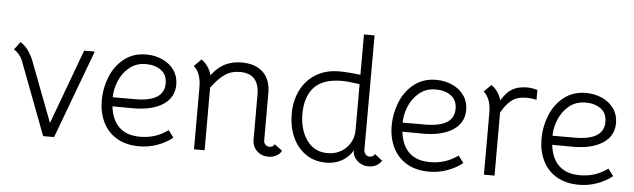

<svg xmlns="http://www.w3.org/2000/svg" viewBox="-47 -899 3565 1080"><g transform="rotate(5 1735.5 -358.5)"><path d="M15 -471 48 -516Q99 -485 127 -408L253 -77L409 -499H469L283 0H221L64 -415Q57 -432 43.5 -447.5Q30 -463 15 -471Z M532 -230Q532 -298 557.5 -362Q583 -426 634.5 -467Q686 -508 760 -508Q809 -508 851 -489Q893 -470 917.5 -435Q942 -400 942 -354Q942 -280 879 -239.5Q816 -199 705 -200L595 -201Q604 -124 646.5 -84Q689 -44 764 -44Q809 -44 847.5 -56.5Q886 -69 922 -95L952 -55Q914 -25 865.5 -7.5Q817 10 764 10Q689 10 637 -21Q585 -52 558.5 -106.5Q532 -161 532 -230ZM882 -355Q882 -405 847.5 -429.5Q813 -454 763 -454Q707 -454 668.5 -422Q630 -390 611 -343Q592 -296 592 -252H718Q882 -252 882 -355Z M1567 -35Q1559 -18 1539 -6.5Q1519 5 1494 5Q1454 5 1428 -20Q1402 -45 1402 -85V-336Q1402 -456 1294 -456Q1243 -456 1207 -430.5Q1171 -405 1133 -354V0H1073V-351Q1073 -430 1031 -467L1071 -507Q1089 -496 1105.5 -473Q1122 -450 1129 -423Q1163 -469 1204.5 -489.5Q1246 -510 1299 -510Q1372 -510 1415 -472.5Q1458 -435 1462 -362V-84Q1462 -70 1471.5 -60.5Q1481 -51 1494 -51Q1514 -51 1523 -68Z M1603 -246Q1603 -322 1633 -381.5Q1663 -441 1718.5 -474.5Q1774 -508 1849 -508Q1872 -508 1907 -505.5Q1942 -503 1969 -499V-727H2029L2028 -86Q2028 -66 2037.5 -55.5Q2047 -45 2061 -45Q2079 -45 2090 -62L2133 -28Q2118 -7 2099.5 1.5Q2081 10 2057 10Q2022 10 1995.5 -14Q1969 -38 1969 -72Q1945 -32 1906.5 -11Q1868 10 1820 10Q1752 10 1703 -24.5Q1654 -59 1628.5 -117.5Q1603 -176 1603 -246ZM1955 -124Q1969 -152 1969 -188V-446L1948 -449Q1901 -456 1870 -456Q1760 -456 1711.5 -401.5Q1663 -347 1663 -253Q1663 -163 1705.5 -103.5Q1748 -44 1823 -44Q1867 -44 1901.5 -65Q1936 -86 1955 -124Z M2169 -230Q2169 -298 2194.5 -362Q2220 -426 2271.5 -467Q2323 -508 2397 -508Q2446 -508 2488 -489Q2530 -470 2554.5 -435Q2579 -400 2579 -354Q2579 -280 2516 -239.5Q2453 -199 2342 -200L2232 -201Q2241 -124 2283.5 -84Q2326 -44 2401 -44Q2446 -44 2484.5 -56.5Q2523 -69 2559 -95L2589 -55Q2551 -25 2502.5 -7.5Q2454 10 2401 10Q2326 10 2274 -21Q2222 -52 2195.5 -106.5Q2169 -161 2169 -230ZM2519 -355Q2519 -405 2484.5 -429.5Q2450 -454 2400 -454Q2344 -454 2305.5 -422Q2267 -390 2248 -343Q2229 -296 2229 -252H2355Q2519 -252 2519 -355Z M2968 -501V-445Q2939 -452 2910 -452Q2859 -452 2827 -427Q2795 -402 2770 -356V0H2710V-350Q2710 -429 2668 -466L2708 -506Q2726 -495 2742 -473Q2758 -451 2765 -424Q2793 -470 2821 -487Q2856 -510 2908 -510Q2938 -510 2968 -501Z M3015 -230Q3015 -298 3040.5 -362Q3066 -426 3117.5 -467Q3169 -508 3243 -508Q3292 -508 3334 -489Q3376 -470 3400.5 -435Q3425 -400 3425 -354Q3425 -280 3362 -239.5Q3299 -199 3188 -200L3078 -201Q3087 -124 3129.5 -84Q3172 -44 3247 -44Q3292 -44 3330.5 -56.5Q3369 -69 3405 -95L3435 -55Q3397 -25 3348.5 -7.5Q3300 10 3247 10Q3172 10 3120 -21Q3068 -52 3041.5 -106.5Q3015 -161 3015 -230ZM3365 -355Q3365 -405 3330.5 -429.5Q3296 -454 3246 -454Q3190 -454 3151.5 -422Q3113 -390 3094 -343Q3075 -296 3075 -252H3201Q3365 -252 3365 -355Z"/></g></svg>

Font: Bellota
Style: Regular
Weight: 400
Designer: Kemie Guaida
Foundry: Kemie Guaida
Version: Version 4.001